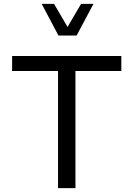

<svg xmlns="http://www.w3.org/2000/svg" viewBox="-20 -971 688 991"><path d="M369.4 0V-604.5H606.2V-681.9H42.5V-604.5H279.5V0ZM195.1 -950.9 281.7 -787.6H375.5L462.4 -950.9H398.4L328.6 -831.8L259 -950.9Z"/></svg>

Font: Estedad-FD-VF Thin
Style: Regular
Weight: 100
Designer: Amin Abedi
Version: Version 5.0